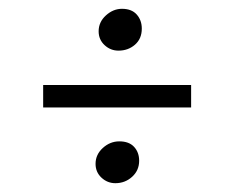

<svg xmlns="http://www.w3.org/2000/svg" viewBox="-20 -441 533 436"><path d="M197 -69Q197 -90 213.5 -105Q230 -120 251 -120Q273 -120 284.5 -107.5Q296 -95 296 -76Q296 -54 280 -39.5Q264 -25 242 -25Q224 -25 210.5 -37.5Q197 -50 197 -69ZM78 -197V-248H414V-197ZM249 -326Q231 -326 217.5 -338.5Q204 -351 204 -370Q204 -391 220.5 -406Q237 -421 257 -421Q279 -421 290.5 -408Q302 -395 302 -376Q302 -353 286.5 -339.5Q271 -326 249 -326Z"/></svg>

Font: Aikya
Style: Regular
Weight: 400
Designer: Neelakash Kshetrimayum (Latin subset based on Merriweather by Eben Sorkin)
Foundry: Brand New Type
Version: Version 1.00 b005